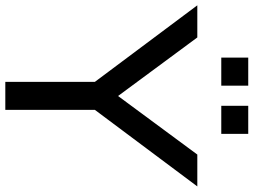

<svg xmlns="http://www.w3.org/2000/svg" viewBox="-160 -798 932 705"><g transform="rotate(90 305.5 -446.0)"><path d="M638 -705 357 -329V0H254V-329L-27 -705H91L306 -414L521 -705ZM165 -892H268V-793H165ZM342 -892H445V-793H342Z"/></g></svg>

Font: wassup Sans
Style: Medium
Weight: 600
Version: Version 2.001